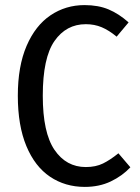

<svg xmlns="http://www.w3.org/2000/svg" viewBox="-20 -721 548 754"><path d="M485 -633 438 -577Q408 -602 379.5 -614Q351 -626 317 -626Q240 -626 194 -560Q148 -494 148 -345Q148 -200 194 -132.5Q240 -65 317 -65Q356 -65 384.5 -79Q413 -93 445 -119L492 -64Q460 -30 415 -8.5Q370 13 313 13Q236 13 176.5 -27Q117 -67 83.5 -147.5Q50 -228 50 -345Q50 -461 84.5 -541Q119 -621 178.5 -661Q238 -701 312 -701Q366 -701 406.5 -684Q447 -667 485 -633Z"/></svg>

Font: Fira Sans Condensed
Style: Regular
Weight: 400
Width: 3
Designer: bBox Type GmbH & Carrois Corporate GbR & Edenspiekermann AG
Foundry: bBox Type GmbH & Carrois Corporate GbR & Edenspiekermann AG
Version: Version 4.301